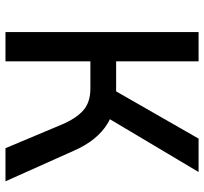

<svg xmlns="http://www.w3.org/2000/svg" viewBox="-42 -703 745 701"><g transform="rotate(90 330.5 -352.5)"><path d="M97 0V-705H204V-404H323L301 -382L486 -705H608L405 -364L359 -399Q397 -393 429 -374Q461 -355 486.5 -323.5Q512 -292 531 -248L642 0H521L435 -205Q412 -259 382.5 -284.5Q353 -310 303 -310H204V0Z"/></g></svg>

Font: Nunito Sans 7pt SemiCondensed SemiBold
Style: Regular
Weight: 600
Width: 4
Designer: Vernon Adams
Foundry: Vernon Adams
Version: Version 3.101;gftools[0.9.27]